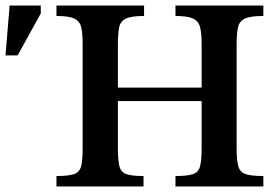

<svg xmlns="http://www.w3.org/2000/svg" viewBox="-33 -677 1010 697"><path d="M488 0H172V-38Q216 -38 236 -45Q256 -52 261.5 -73.5Q267 -95 267 -139V-516Q267 -555 262 -577.5Q257 -600 237 -609.5Q217 -619 172 -619V-657H490V-619Q444 -619 424 -609.5Q404 -600 399.5 -577.5Q395 -555 395 -516V-359H699V-516Q699 -555 693.5 -577.5Q688 -600 668 -609.5Q648 -619 604 -619V-657H923V-619Q876 -619 856 -609.5Q836 -600 831 -578Q826 -556 826 -516V-139Q826 -96 832 -74Q838 -52 858.5 -45Q879 -38 923 -38V0H604V-38Q648 -38 668 -45Q688 -52 693.5 -74Q699 -96 699 -139V-310H395V-139Q395 -95 400.5 -73.5Q406 -52 425.5 -45Q445 -38 488 -38ZM31 -476H-13L2 -657H115V-628Z"/></svg>

Font: STIX Two Text SemiBold
Style: Regular
Weight: 600
Designer: Ross Mills, John Hudson & Paul Hanslow, Tiro Typeworks Ltd; with prior portions MicroPress Inc., and Coen Hoffman.
Foundry: Tiro Typeworks Ltd
Version: Version 2.13 b171